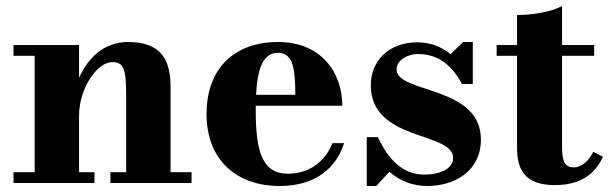

<svg xmlns="http://www.w3.org/2000/svg" viewBox="-20 -610 2035 640"><path d="M25 -36V0H295V-36H243.5V-223.5C243.5 -318.5 305.5 -403 354 -403C392.5 -403 400.5 -379.5 400.5 -295.5V-36H348V0H618.5V-36H548.5V-320C548.5 -407 520.5 -470 406.5 -470C325 -470 272.5 -415 243.5 -350.5V-460H25V-424H95.5V-36Z M1127 -133H1088.5C1063.5 -72.5 1013 -31 939 -31C852 -31 832.5 -110 832.5 -242C832.5 -247.5 832.5 -252.5 832.5 -257.5H1121C1121 -366.5 1052.5 -470 906.5 -470C765.5 -470 668.5 -386 668.5 -230C668.5 -74 771.5 10 912 10C1033 10 1101 -51 1127 -133ZM906.5 -434C961.5 -434 963.5 -369 964.5 -294H833.5C838 -379 856 -434 906.5 -434Z M1234 10 1278 -37.5C1312 -7.5 1355 10 1404.5 10C1493 10 1583 -38 1583 -145C1583 -326.5 1302 -297 1302 -379C1302 -410.5 1340.5 -430 1372.5 -430C1449.5 -430 1492 -382 1520 -330H1556V-470H1524L1482 -429.5C1453 -453 1416 -469 1371.5 -469C1277 -469 1216 -408 1216 -326C1216 -137 1490.5 -173 1490.5 -83C1490.5 -47 1445.5 -28 1394.5 -28C1326.5 -28 1277.5 -72 1239.5 -153H1202.5V10Z M1990 -87.5 1957.5 -104C1942 -72 1918 -52 1892.5 -52C1864 -52 1853.5 -70.5 1853.5 -120.5V-424H1960.5V-460H1853.5V-590C1815.5 -569 1752 -560 1703.5 -560V-460H1635.5V-424H1703.5V-117C1703.5 -44.5 1729.5 7 1829.5 7C1916.5 7 1964 -31 1990 -87.5Z"/></svg>

Font: Bodoni* 06
Style: Bold
Weight: 700
Version: Version 2.2